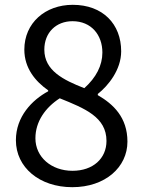

<svg xmlns="http://www.w3.org/2000/svg" viewBox="-20 -764 595 797"><path d="M280 13C417 13 509 -70 509 -176C509 -277 450 -332 386 -369V-374C429 -408 483 -474 483 -551C483 -664 407 -744 282 -744C168 -744 81 -669 81 -558C81 -481 127 -426 180 -389V-385C113 -349 46 -280 46 -182C46 -69 144 13 280 13ZM330 -398C243 -432 164 -471 164 -558C164 -629 213 -676 281 -676C359 -676 405 -619 405 -546C405 -492 379 -442 330 -398ZM281 -55C193 -55 127 -112 127 -190C127 -260 169 -318 228 -356C332 -314 422 -278 422 -179C422 -106 366 -55 281 -55Z"/></svg>

Font: Noto Sans HK
Style: Regular
Weight: 400
Designer: Ryoko NISHIZUKA 西塚涼子 (kana, bopomofo & ideographs); Paul D. Hunt (Latin, Greek & Cyrillic); Sandoll Communications 산돌커뮤니
Foundry: Adobe
Version: Version 2.004;hotconv 1.0.118;makeotfexe 2.5.65603